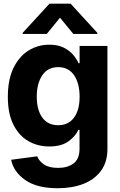

<svg xmlns="http://www.w3.org/2000/svg" viewBox="-20 -792 640 1028"><path d="M288.6 215.8Q178.2 215.8 115.5 172.1Q52.7 128.4 39.6 63.5L179.2 44.9Q188.5 69.8 215.3 88.4Q242.2 106.9 292 106.9Q341.3 106.9 373.5 83.3Q405.8 59.6 405.8 3.4V-96.7H399.4Q384.3 -62.5 346.4 -35.2Q308.6 -7.8 243.7 -7.8Q182.1 -7.8 132.1 -36.4Q82 -64.9 52 -124Q22 -183.1 22 -273.4Q22 -366.7 52.5 -428.7Q83 -490.7 133.3 -521.7Q183.6 -552.7 243.7 -552.7Q289.1 -552.7 320.3 -537.4Q351.6 -522 371.1 -499Q390.6 -476.1 400.4 -453.6H406.2V-545.9H555.2V5.9Q555.2 75.2 521 122.1Q486.8 168.9 426.8 192.4Q366.7 215.8 288.6 215.8ZM291.5 -121.6Q346.2 -121.6 376.2 -162.1Q406.2 -202.6 406.2 -274.4Q406.2 -346.2 376.5 -389.4Q346.7 -432.6 291.5 -432.6Q235.4 -432.6 206.1 -388.4Q176.8 -344.2 176.8 -274.4Q176.8 -204.1 206.3 -162.8Q235.8 -121.6 291.5 -121.6ZM372.6 -610.4 301.3 -697.3 230.5 -610.4H101.1V-615.7L245.1 -772.5H357.9L501.5 -615.7V-610.4Z"/></svg>

Font: Inter Tight
Style: Bold
Weight: 700
Designer: Rasmus Andersson
Foundry: rsms
Version: Version 3.004; ttfautohint (v1.8.4.7-5d5b)